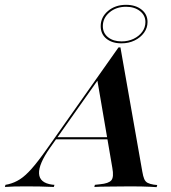

<svg xmlns="http://www.w3.org/2000/svg" viewBox="-97 -779 711 800"><path d="M111.3 -162.9Q63.7 -95.2 65.7 -56Q67.7 -16.9 120.2 -9.7L129.8 -8.9L127.4 0Q95.2 -1.6 66.9 -2Q38.7 -2.4 10.5 -2.4Q-16.1 -2.4 -36.3 -2Q-56.5 -1.6 -76.6 0L-74.2 -8.9L-62.1 -11.3Q-36.3 -17.7 -14.1 -31.9Q8.1 -46 34.3 -75.4Q60.5 -104.8 97.6 -157.3L396.8 -581.5H404.8L496 -63.7Q499.2 -44.4 504 -33.1Q508.9 -21.8 518.5 -16.9Q528.2 -12.1 543.5 -9.7L558.1 -8.1L555.6 0.8Q545.2 0 528.6 -0.8Q512.1 -1.6 492.3 -2Q472.6 -2.4 450 -2.4H446.8H443.5Q420.2 -2.4 398.4 -2Q376.6 -1.6 357.7 -1.6Q338.7 -1.6 323.4 -1.2Q308.1 -0.8 296 0L298.4 -8.9L320.2 -11.3Q355.6 -14.5 366.9 -27.8Q378.2 -41.1 371 -79.8L308.1 -447.6L324.2 -464.5ZM132.3 -198.4 137.9 -207.3H389.5L390.3 -198.4ZM408.9 -598.4Q370.2 -598.4 346.4 -617.7Q322.6 -637.1 322.6 -670.2Q322.6 -707.3 352.8 -733.1Q383.1 -758.9 428.2 -758.9Q467.7 -758.9 492.7 -739.1Q517.7 -719.4 517.7 -687.1Q517.7 -662.9 503.2 -642.7Q488.7 -622.6 464.1 -610.5Q439.5 -598.4 408.9 -598.4ZM409.7 -606.5Q437.1 -606.5 459.7 -617.3Q482.3 -628.2 495.6 -646.4Q508.9 -664.5 508.9 -687.1Q508.9 -715.3 485.9 -733.1Q462.9 -750.8 428.2 -750.8Q387.1 -750.8 359.3 -727.4Q331.5 -704 331.5 -670.2Q331.5 -641.1 353.2 -623.8Q375 -606.5 409.7 -606.5Z"/></svg>

Font: Playfair 144pt
Style: Bold Italic
Weight: 700
Italic angle: -15.6°
Designer: Claus Eggers Sørensen
Foundry: Claus Eggers Sørensen
Version: Version 2.203